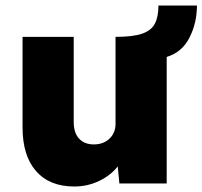

<svg xmlns="http://www.w3.org/2000/svg" viewBox="-20 -667 736 698"><path d="M250 11Q160 11 111 -45Q62 -101 62 -204V-533H248V-223Q248 -184 267.5 -163Q287 -142 321 -142Q356 -142 378 -163Q400 -184 400 -216V-533Q463 -533 496.5 -544.5Q530 -556 543 -581Q556 -606 556 -647H696Q696 -584 669 -530.5Q642 -477 586 -460V0H414L408 -62Q382 -29 340 -9Q298 11 250 11Z"/></svg>

Font: Lexend Deca ExtraBold
Style: Regular
Weight: 800
Designer: Bonnie Shaver-Troup, Thomas Jockin
Foundry: Lexend
Version: Version 1.008; ttfautohint (v1.8.4.7-5d5b)